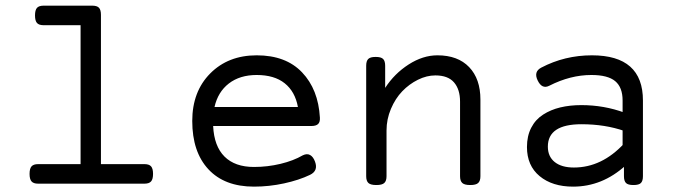

<svg xmlns="http://www.w3.org/2000/svg" viewBox="-20 -661 2438 691"><path d="M270 -640.6V-51.8H343.3V-607.4Q343.3 -625.5 336.2 -633.1Q329.1 -640.6 312.5 -640.6ZM117.2 -70.3Q100.6 -70.3 93.5 -62.3Q86.4 -54.2 86.4 -35.2Q86.4 -16.1 93.5 -8.1Q100.6 0 117.2 0H500Q516.6 0 523.7 -8.1Q530.8 -16.1 530.8 -35.2Q530.8 -54.2 523.7 -62.3Q516.6 -70.3 500 -70.3ZM136.7 -640.6Q120.1 -640.6 113 -632.6Q106 -624.5 106 -605.5Q106 -586.4 113 -578.4Q120.1 -570.3 136.7 -570.3H299.8V-640.6Z M671.9 -225.6Q671.9 -114.3 730 -51.8Q788.1 10.7 894 10.7Q948.7 10.7 1002.4 -1Q1056.2 -12.7 1095.7 -31.7Q1126 -46.4 1113.8 -79.1Q1107.4 -96.7 1096.2 -103Q1085 -109.4 1069.8 -102.1Q1036.1 -82.5 989.5 -71.3Q942.9 -60.1 894 -60.1Q825.7 -60.1 788.1 -97.4Q750.5 -134.8 747.1 -207.5H1100.6Q1117.2 -207.5 1124.8 -214.6Q1132.3 -221.7 1131.3 -237.8Q1125.5 -339.4 1067.1 -400.6Q1008.8 -461.9 903.8 -461.9Q801.3 -461.9 736.6 -396.7Q671.9 -331.5 671.9 -225.6ZM1052.2 -275.9H752Q764.2 -330.1 803.7 -360.6Q843.3 -391.1 903.8 -391.1Q967.3 -391.1 1004.6 -361.3Q1042 -331.5 1052.2 -275.9Z M1366.2 -344.7V-424.3Q1366.2 -441.4 1358.9 -448.7Q1351.6 -456.1 1332.5 -456.1H1331.5Q1312.5 -456.1 1305.2 -448.7Q1297.9 -441.4 1297.9 -424.3V-26.9Q1297.9 -9.8 1305.9 -2.4Q1314 4.9 1334 4.9H1335Q1355 4.9 1363 -2.4Q1371.1 -9.8 1371.1 -26.9V-191.4Q1371.1 -231.9 1387 -269.3Q1402.8 -306.6 1427.7 -332.5Q1452.6 -358.4 1484.1 -374Q1515.6 -389.6 1546.9 -389.6Q1592.3 -389.6 1614 -364.5Q1635.7 -339.4 1635.7 -295.4V-26.9Q1635.7 -9.8 1643.8 -2.4Q1651.9 4.9 1671.9 4.9H1672.9Q1692.9 4.9 1700.9 -2.4Q1709 -9.8 1709 -26.9V-302.7Q1709 -377 1668.5 -419.4Q1627.9 -461.9 1554.2 -461.9Q1502 -461.9 1450.7 -429Q1399.4 -396 1366.2 -344.7Z M1927.7 -417.5Q1899.9 -402.8 1915 -371.6Q1930.7 -338.9 1957 -352.5Q2032.7 -391.1 2108.4 -391.1Q2167.5 -391.1 2194.1 -368.9Q2220.7 -346.7 2220.7 -299.3V-130.9L2225.6 -67.9V-26.9Q2225.6 -9.8 2232.9 -2.4Q2240.2 4.9 2259.3 4.9H2260.3Q2279.3 4.9 2286.6 -2.4Q2293.9 -9.8 2293.9 -26.9V-299.3Q2293.9 -461.9 2110.4 -461.9Q2012.2 -461.9 1927.7 -417.5ZM1876.5 -131.8Q1876.5 -64.9 1922.1 -27.1Q1967.8 10.7 2042.5 10.7Q2147.5 10.7 2231.4 -65.4L2226.1 -144.5Q2146 -58.1 2045.4 -58.1Q2001 -58.1 1976.3 -77.9Q1951.7 -97.7 1951.7 -133.3Q1951.7 -213.9 2072.8 -213.9Q2157.2 -213.9 2227.5 -189.5L2228 -255.4Q2153.8 -282.7 2072.3 -282.7Q2030.8 -282.7 1996.3 -274.4Q1961.9 -266.1 1934.6 -248.5Q1907.2 -231 1891.8 -201.2Q1876.5 -171.4 1876.5 -131.8Z"/></svg>

Font: Courier Prime Code
Style: Regular
Weight: 400
Designer: Alan Dague-Greene
Foundry: Quote-Unquote Apps
Version: Version 3.18